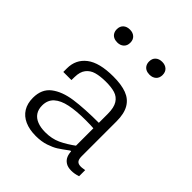

<svg xmlns="http://www.w3.org/2000/svg" viewBox="-208 -889 1037 1037"><g transform="rotate(45 310.0 -371.0)"><path d="M486 -353V-87Q486 -66.5 492.2 -56.2Q498.5 -46 512.8 -43.8Q527 -41.5 552.5 -46.5V0Q526 9 501.5 9Q474.5 9 458 -1.8Q441.5 -12.5 434.2 -30Q427 -47.5 427 -69.5L424 -78V-347.5Q424 -395.5 408 -421Q392 -446.5 363.5 -455.2Q335 -464 291 -463.5Q249.5 -463 220.8 -454.8Q192 -446.5 174.5 -424.2Q157 -402 156.5 -362L156 -338H94V-365.5Q94 -433 145.2 -472.5Q196.5 -512 303 -512Q364.5 -512 404.5 -497Q444.5 -482 465.2 -447Q486 -412 486 -353ZM365.5 -239.5Q293 -239.5 243.8 -229.2Q194.5 -219 167.8 -194.8Q141 -170.5 141 -129Q141 -99.5 154.5 -79.2Q168 -59 193.8 -48.8Q219.5 -38.5 255.5 -38.5Q305 -38.5 344.2 -56.5Q383.5 -74.5 432 -110.5L438 -64.5H421Q382.5 -36 362.5 -23.2Q342.5 -10.5 309.2 0.8Q276 12 233.5 12Q184.5 12 149.2 -3.8Q114 -19.5 95.2 -49.8Q76.5 -80 76.5 -123.5Q76.5 -190 120.8 -224Q165 -258 239.2 -268.8Q313.5 -279.5 430.5 -279.5L444 -236.5Q423 -238 402.5 -238.8Q382 -239.5 365.5 -239.5ZM135 -705.5Q135 -728.5 149.2 -741.5Q163.5 -754.5 187 -754.5Q210 -754.5 224.2 -741.5Q238.5 -728.5 238.5 -705.5Q238.5 -682.5 224.2 -669.5Q210 -656.5 187 -656.5Q171.5 -656.5 159.8 -662.2Q148 -668 141.5 -679.2Q135 -690.5 135 -705.5ZM381.5 -705.5Q381.5 -728.5 395.8 -741.5Q410 -754.5 433.5 -754.5Q456.5 -754.5 470.8 -741.5Q485 -728.5 485 -705.5Q485 -682.5 470.8 -669.5Q456.5 -656.5 433.5 -656.5Q418 -656.5 406.2 -662.2Q394.5 -668 388 -679.2Q381.5 -690.5 381.5 -705.5Z"/></g></svg>

Font: Monaspace Neon Var ExtraLight
Style: Regular
Weight: 200
Designer: Riley Cran and the Lettermatic Team
Version: Version 1.200 (Monaspace Neon Var)